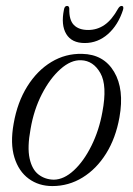

<svg xmlns="http://www.w3.org/2000/svg" viewBox="-20 -619 448 647"><path d="M257 -437.5Q329.5 -436 364.5 -377Q399.5 -318 382.5 -223.5Q370 -153.5 337.5 -101.5Q305 -49.5 258.2 -20.8Q211.5 8 156.5 8Q110.5 8 76.8 -16.8Q43 -41.5 28.5 -88.5Q14 -135.5 26 -202.5Q38.5 -274.5 72 -328Q105.5 -381.5 153.2 -410.2Q201 -439 257 -437.5ZM161.5 -13.5Q195.5 -14 229 -45Q262.5 -76 288.2 -128Q314 -180 325 -241.5Q342 -331 318.2 -372.8Q294.5 -414.5 253.5 -416Q219 -417.5 183.8 -386.2Q148.5 -355 121.2 -302Q94 -249 83 -184.5Q71.5 -122.5 79.8 -85Q88 -47.5 110 -30.8Q132 -14 161.5 -13.5ZM277 -518Q307.5 -518 332.2 -535Q357 -552 378 -590Q383.5 -599 389.5 -599Q398.5 -599 394.5 -585.5Q378 -534.5 343.8 -504.2Q309.5 -474 265.5 -474Q221.5 -474 203.2 -504.5Q185 -535 195.5 -586.5Q197.5 -599 206 -599Q213 -599 213.5 -590Q212.5 -551.5 229 -534.8Q245.5 -518 277 -518Z"/></svg>

Font: Fraunces 144pt Soft Light
Style: Italic
Weight: 300
Italic angle: -16°
Version: Version 1.000;[b76b70a41]